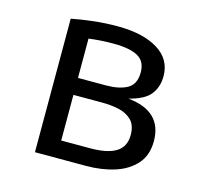

<svg xmlns="http://www.w3.org/2000/svg" viewBox="-85 -646 786 740"><g transform="rotate(15 307.5 -275.5)"><path d="M297.9 -551.3Q398.5 -551.3 457.9 -514.9Q517.4 -478.5 517.4 -410.8Q517.4 -368.7 494.4 -338.5Q471.3 -308.2 408.7 -292.8Q546.2 -279 546.2 -159.5Q546.2 -103.1 514.9 -67.9Q483.6 -32.8 432.1 -16.4Q380.5 0 318.5 0H114.4V-532.8Q156.4 -541 202.6 -546.2Q248.7 -551.3 297.9 -551.3ZM299 -482.6Q268.2 -482.6 246.7 -481Q225.1 -479.5 200.5 -476.4V-319.5H311.8Q365.1 -319.5 396.9 -337.2Q428.7 -354.9 428.7 -402.6Q428.7 -446.7 396.4 -464.6Q364.1 -482.6 299 -482.6ZM200.5 -69.7H316.4Q385.1 -69.7 419.5 -91.3Q453.8 -112.8 453.8 -159Q453.8 -198.5 433.3 -218.5Q412.8 -238.5 381.5 -245.1Q350.3 -251.8 317.4 -251.8H200.5Z"/></g></svg>

Font: FiraCode Nerd Font
Style: Regular
Weight: 400
Designer: Carrois Corporate, Edenspiekermann AG, Nikita Prokopov
Foundry: Carrois Corporate, Edenspiekermann AG, Nikita Prokopov
Version: Version 6.002;Nerd Fonts 3.4.0